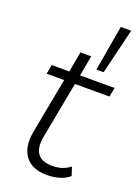

<svg xmlns="http://www.w3.org/2000/svg" viewBox="-149 -846 672 920"><g transform="rotate(20 187.0 -386.0)"><path d="M213 8Q134 8 100 -38.5Q66 -85 80 -162L134 -448H45L53 -495H143L162 -599H217L198 -495H374L365 -448H189L134 -157Q124 -102 145 -72Q166 -42 220 -42Q245 -42 266 -48Q287 -54 311 -71L325 -28Q303 -9 273.5 -0.5Q244 8 213 8ZM262 -548 302 -780H355L299 -548Z"/></g></svg>

Font: Livvic Light
Style: Italic
Weight: 300
Italic angle: -10°
Designer: Jacques Le Bailly, Baron von Fonthausen
Version: Version 1.001; ttfautohint (v1.8.2)